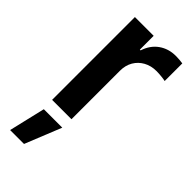

<svg xmlns="http://www.w3.org/2000/svg" viewBox="-248 -599 887 887"><g transform="rotate(45 195.0 -156.0)"><path d="M64.9 0V-541H187.5V-450.7H192.4Q207.5 -497.6 242.9 -522.7Q278.3 -547.9 325.7 -547.9Q336.9 -547.9 349.6 -546.9Q362.3 -545.9 371.1 -544.4V-429.2Q363.8 -431.2 346.2 -433.1Q328.6 -435.1 311.5 -435.1Q277.3 -435.1 250 -420.2Q222.7 -405.3 207 -378.7Q191.4 -352.1 191.4 -316.4V0ZM26.4 235.8 68.4 57.6H189L117.2 235.8Z"/></g></svg>

Font: Inter 17pt SemiBold
Style: Regular
Weight: 600
Version: Version 4.001;git-66647c0bb